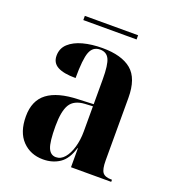

<svg xmlns="http://www.w3.org/2000/svg" viewBox="-124 -751 772 857"><g transform="rotate(20 262.5 -323.0)"><path d="M176 10Q116 10 77.5 -30Q39 -70 39 -145Q39 -220 87.5 -256.5Q136 -293 233 -296L305 -299V-417Q305 -486 292.5 -512Q280 -538 249 -538Q215 -538 202 -504.5Q189 -471 189 -381Q132 -381 103.5 -396.5Q75 -412 75 -446Q75 -481 99.5 -503.5Q124 -526 165 -537Q206 -548 257 -548Q348 -548 394.5 -509.5Q441 -471 441 -378V-82Q441 -39 452.5 -24.5Q464 -10 494 -10H497V0H306V-90H304Q288 -35 254.5 -12.5Q221 10 176 10ZM227 -19Q250 -19 267.5 -39.5Q285 -60 295 -94.5Q305 -129 305 -169V-289L268 -287Q217 -284 197.5 -252Q178 -220 178 -149Q178 -74 189.5 -46.5Q201 -19 227 -19ZM133 -636V-656H386V-636Z"/></g></svg>

Font: Noto Serif Display Condensed
Style: Bold
Weight: 700
Width: 3
Designer: Monotype Design Team
Foundry: Monotype Imaging Inc.
Version: Version 2.009